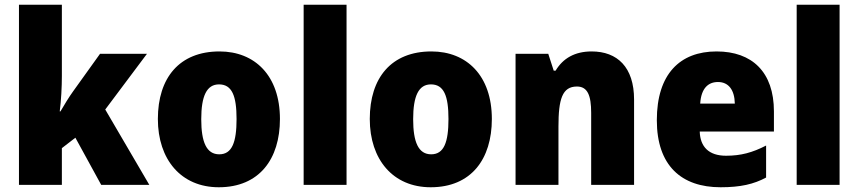

<svg xmlns="http://www.w3.org/2000/svg" viewBox="-20 -780 3622 810"><path d="M241 -460V-760H60V0H241V-155L298 -199L407 0H610L424 -318L600 -553H402L288 -394C272 -372 250 -336 235 -310H232C238 -356 241 -413 241 -460Z M1161 -278C1161 -461 1055 -563 906 -563C737 -563 646 -452 646 -278C646 -107 744 10 903 10C1074 10 1161 -109 1161 -278ZM829 -277C829 -375 852 -424 904 -424C959 -424 978 -375 978 -278C978 -180 959 -129 905 -129C851 -129 829 -181 829 -277Z M1442 0V-760H1261V0Z M2055 -278C2055 -461 1949 -563 1800 -563C1631 -563 1540 -452 1540 -278C1540 -107 1638 10 1797 10C1968 10 2055 -109 2055 -278ZM1723 -277C1723 -375 1746 -424 1798 -424C1853 -424 1872 -375 1872 -278C1872 -180 1853 -129 1799 -129C1745 -129 1723 -181 1723 -277Z M2476 -563C2405 -563 2355 -534 2324 -482H2316L2293 -553H2155V0H2336V-246C2336 -362 2352 -415 2414 -415C2459 -415 2474 -377 2474 -304V0H2655V-360C2655 -497 2584 -563 2476 -563Z M3003 -563C2848 -563 2751 -467 2751 -273C2751 -81 2855 10 3020 10C3104 10 3160 -3 3212 -31V-166C3154 -136 3105 -123 3043 -123C2970 -123 2934 -161 2932 -225H3245V-310C3245 -476 3153 -563 3003 -563ZM3009 -434C3054 -434 3079 -400 3080 -343H2934C2938 -408 2968 -434 3009 -434Z M3522 0V-760H3341V0Z"/></svg>

Font: Noto Sans Georgian SemiCondensed Black
Style: Regular
Weight: 900
Width: 4
Designer: Monotype Design Team, Akaki Razmadze
Foundry: Google LLC
Version: Version 2.005